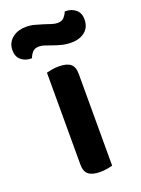

<svg xmlns="http://www.w3.org/2000/svg" viewBox="-173 -751 604 821"><g transform="rotate(-20 129.5 -340.5)"><path d="M138 8Q102 8 85 -5.5Q68 -19 68 -51V-469Q76 -471 91 -474Q106 -477 124 -477Q160 -477 177 -463.5Q194 -450 194 -418V0Q186 2 171 5Q156 8 138 8ZM49 -684Q70 -684 89 -679Q108 -674 125 -668.5Q142 -663 157 -658Q172 -653 184 -653Q204 -653 214 -664.5Q224 -676 229 -689H234Q259 -689 278 -673.5Q297 -658 297 -629Q297 -593 273 -573.5Q249 -554 211 -554Q188 -554 168.5 -559Q149 -564 132 -570Q115 -576 100.5 -581Q86 -586 74 -586Q54 -586 44 -574.5Q34 -563 29 -549H25Q-1 -549 -19.5 -564.5Q-38 -580 -38 -609Q-38 -628 -30.5 -642Q-23 -656 -10.5 -665.5Q2 -675 17.5 -679.5Q33 -684 49 -684Z"/></g></svg>

Font: Baloo Da 2 SemiBold
Style: Regular
Weight: 600
Designer: Noopur Datye, Sulekha Rajkumar and Ek Type
Foundry: Ek Type
Version: Version 1.640;hotconv 1.0.111;makeotfexe 2.5.65597; ttfautoh